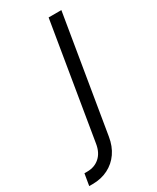

<svg xmlns="http://www.w3.org/2000/svg" viewBox="-286 -599 705 860"><g transform="rotate(-30 66.5 -168.5)"><path d="M126 -541H191.9L92.8 56.2Q85.4 102.1 62.5 135Q39.6 168 3.9 186Q-31.7 204.1 -77.1 204.1H-94.2L-84 143.6H-69.3Q-31.2 143.6 -5.4 120.6Q20.5 97.7 27.3 54.7Z"/></g></svg>

Font: Inter 17pt Light
Style: Italic
Weight: 300
Italic angle: -9.3988°
Version: Version 4.001;git-66647c0bb